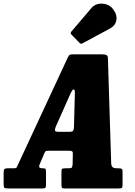

<svg xmlns="http://www.w3.org/2000/svg" viewBox="-70 -1061 760 1081"><path d="M-49.5 -25.5V-90.5Q-49.5 -103 -45.8 -108.2Q-42 -113.5 -28.5 -113.5H9Q22 -113.5 23.8 -118.5Q25.5 -123.5 30 -131.5L312.5 -739Q318 -749.5 322.2 -752.2Q326.5 -755 342.5 -755H507Q523.5 -755 530.2 -750.5Q537 -746 537.5 -734.5L556 -142.5Q556.5 -127.5 563.2 -120.5Q570 -113.5 589.5 -113.5H596Q608.5 -113.5 614.2 -110.8Q620 -108 620 -94.5V-21Q620 -7 616 -3.5Q612 0 598 0H294.5Q281 0 278.5 -4.5Q276 -9 276 -22.5V-93.5Q276 -107 279.8 -110.2Q283.5 -113.5 297 -113.5H315Q331.5 -113.5 334.5 -118Q337.5 -122.5 339 -137L340 -195.5Q340.5 -206.5 335 -209.5Q329.5 -212.5 315 -212.5H212.5Q198.5 -212.5 191.8 -211.5Q185 -210.5 181 -201L152.5 -134Q144.5 -113.5 167 -113.5H172.5Q183.5 -113.5 186.2 -109.8Q189 -106 189 -95V-18.5Q189 -6.5 184.8 -3.2Q180.5 0 169 0H-21.5Q-40 0 -44.8 -3.5Q-49.5 -7 -49.5 -25.5ZM327.5 -535.5 244.5 -349Q240 -338 239.2 -328.5Q238.5 -319 258 -319H322Q340 -319 343 -327.2Q346 -335.5 346.5 -347.5L351.5 -537.5Q352 -557.5 344.5 -557.5Q340.5 -557.5 336 -551Q331.5 -544.5 327.5 -535.5ZM565.5 -1011Q590.5 -979 585.2 -947.8Q580 -916.5 548.5 -900L394.5 -817Q385.5 -811.5 378 -819.5L332 -866.5Q324 -875.5 332.5 -884L444.5 -1015.5Q460 -1034 483.2 -1038.8Q506.5 -1043.5 529 -1036.2Q551.5 -1029 565.5 -1011Z"/></svg>

Font: Besley* Condensed Heavy
Style: Italic
Weight: 800
Width: 3
Italic angle: -13°
Designer: Owen Earl
Foundry: indestructible type*
Version: Version 3.000; ttfautohint (v1.8.3)